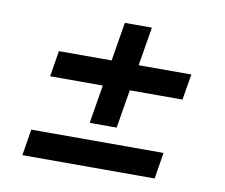

<svg xmlns="http://www.w3.org/2000/svg" viewBox="-63 -629 792 675"><g transform="rotate(10 332.5 -291.5)"><path d="M56.6 -31.7 71.8 -125.5H543.9L528.8 -31.7ZM104.5 -321.8 119.6 -414.1H592.3L577.1 -321.8ZM270 -184.6 330.6 -552.2H427.2L366.2 -184.6Z"/></g></svg>

Font: Inter 16pt Medium
Style: Italic
Weight: 500
Italic angle: -9.3988°
Version: Version 4.001;git-66647c0bb